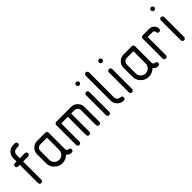

<svg xmlns="http://www.w3.org/2000/svg" viewBox="159 -1493 2411 2411"><g transform="rotate(-45 1364.5 -288.0)"><path d="M47.1 -411.8H76.5V-470.6Q76.5 -519.4 110.9 -553.8Q145.3 -588.2 194.1 -588.2H223.5Q235.9 -588.2 244.4 -579.7Q252.9 -571.2 252.9 -558.8Q252.9 -546.5 244.4 -537.9Q235.9 -529.4 223.5 -529.4H194.7Q170 -529.4 152.6 -512.4Q135.3 -495.3 135.3 -470.6V-411.8H223.5Q235.9 -411.8 244.4 -403.2Q252.9 -394.7 252.9 -382.4Q252.9 -370 244.4 -361.5Q235.9 -352.9 223.5 -352.9H135.3V-29.4Q135.3 -17.1 126.8 -8.5Q118.2 0 105.9 0Q93.5 0 85 -8.5Q76.5 -17.1 76.5 -29.4V-352.9H47.1Q34.7 -352.9 26.2 -361.5Q17.6 -370 17.6 -382.4Q17.6 -394.7 26.2 -403.2Q34.7 -411.8 47.1 -411.8Z M441.2 -411.8H588.2Q600.6 -411.8 609.1 -403.2Q617.6 -394.7 617.6 -382.4V-88.2Q617.6 -75.9 626.2 -67.4Q634.7 -58.8 647.1 -58.8Q659.4 -58.8 667.9 -50.3Q676.5 -41.8 676.5 -29.4Q676.5 -17.1 667.9 -8.5Q659.4 0 647.1 0Q604.1 0 577.6 -34.1Q533.5 11.8 470.6 11.8Q409.4 11.8 366.5 -31.2Q323.5 -74.1 323.5 -135.3V-294.1Q323.5 -342.4 358.2 -377.1Q392.9 -411.8 441.2 -411.8ZM441.2 -352.9Q417.1 -352.9 399.7 -335.6Q382.4 -318.2 382.4 -294.1V-135.3Q382.4 -98.8 408.2 -72.9Q434.1 -47.1 470.6 -47.1Q507.1 -47.1 532.9 -72.9Q558.8 -98.8 558.8 -135.3V-352.9Z M1105.9 -294.1Q1105.9 -318.2 1088.8 -335.6Q1071.8 -352.9 1047.1 -352.9H988.2V-29.4Q988.2 -17.1 979.7 -8.5Q971.2 0 958.8 0Q946.5 0 937.9 -8.5Q929.4 -17.1 929.4 -29.4V-352.9H811.8V-29.4Q811.8 -17.1 803.2 -8.5Q794.7 0 782.4 0Q770 0 761.5 -8.5Q752.9 -17.1 752.9 -29.4V-382.4Q752.9 -394.7 761.5 -403.2Q770 -411.8 782.4 -411.8H1047.1Q1095.3 -411.8 1130 -377.1Q1164.7 -342.4 1164.7 -294.1V-29.4Q1164.7 -17.1 1156.2 -8.5Q1147.6 0 1135.3 0Q1122.9 0 1114.4 -8.5Q1105.9 -17.1 1105.9 -29.4Z M1341.2 -382.4V-29.4Q1341.2 -17.1 1332.6 -8.5Q1324.1 0 1311.8 0Q1299.4 0 1290.9 -8.5Q1282.4 -17.1 1282.4 -29.4V-382.4Q1282.4 -394.7 1290.9 -403.2Q1299.4 -411.8 1311.8 -411.8Q1324.1 -411.8 1332.6 -403.2Q1341.2 -394.7 1341.2 -382.4ZM1290.9 -537.9Q1282.4 -546.5 1282.4 -558.8Q1282.4 -571.2 1290.9 -579.7Q1299.4 -588.2 1311.8 -588.2Q1324.1 -588.2 1332.6 -579.7Q1341.2 -571.2 1341.2 -558.8Q1341.2 -546.5 1332.6 -537.9Q1324.1 -529.4 1311.8 -529.4Q1299.4 -529.4 1290.9 -537.9Z M1570.6 -58.8Q1582.9 -58.8 1591.5 -50.3Q1600 -41.8 1600 -29.4Q1600 -17.1 1591.5 -8.5Q1582.9 0 1570.6 0Q1521.8 0 1487.4 -34.4Q1452.9 -68.8 1452.9 -117.6V-558.8Q1452.9 -571.2 1461.5 -579.7Q1470 -588.2 1482.4 -588.2Q1494.7 -588.2 1503.2 -579.7Q1511.8 -571.2 1511.8 -558.8V-117.6Q1511.8 -92.9 1528.8 -75.9Q1545.9 -58.8 1570.6 -58.8Z M1747.1 -382.4V-29.4Q1747.1 -17.1 1738.5 -8.5Q1730 0 1717.6 0Q1705.3 0 1696.8 -8.5Q1688.2 -17.1 1688.2 -29.4V-382.4Q1688.2 -394.7 1696.8 -403.2Q1705.3 -411.8 1717.6 -411.8Q1730 -411.8 1738.5 -403.2Q1747.1 -394.7 1747.1 -382.4ZM1696.8 -537.9Q1688.2 -546.5 1688.2 -558.8Q1688.2 -571.2 1696.8 -579.7Q1705.3 -588.2 1717.6 -588.2Q1730 -588.2 1738.5 -579.7Q1747.1 -571.2 1747.1 -558.8Q1747.1 -546.5 1738.5 -537.9Q1730 -529.4 1717.6 -529.4Q1705.3 -529.4 1696.8 -537.9Z M1976.5 -411.8H2123.5Q2135.9 -411.8 2144.4 -403.2Q2152.9 -394.7 2152.9 -382.4V-88.2Q2152.9 -75.9 2161.5 -67.4Q2170 -58.8 2182.4 -58.8Q2194.7 -58.8 2203.2 -50.3Q2211.8 -41.8 2211.8 -29.4Q2211.8 -17.1 2203.2 -8.5Q2194.7 0 2182.4 0Q2139.4 0 2112.9 -34.1Q2068.8 11.8 2005.9 11.8Q1944.7 11.8 1901.8 -31.2Q1858.8 -74.1 1858.8 -135.3V-294.1Q1858.8 -342.4 1893.5 -377.1Q1928.2 -411.8 1976.5 -411.8ZM1976.5 -352.9Q1952.4 -352.9 1935 -335.6Q1917.6 -318.2 1917.6 -294.1V-135.3Q1917.6 -98.8 1943.5 -72.9Q1969.4 -47.1 2005.9 -47.1Q2042.4 -47.1 2068.2 -72.9Q2094.1 -98.8 2094.1 -135.3V-352.9Z M2317.6 -411.8H2435.3Q2471.8 -411.8 2497.6 -385.9Q2523.5 -360 2523.5 -323.5Q2523.5 -311.2 2515 -302.6Q2506.5 -294.1 2494.1 -294.1Q2481.8 -294.1 2473.2 -302.6Q2464.7 -311.2 2464.7 -323.5Q2464.7 -335.9 2456.2 -344.4Q2447.6 -352.9 2435.3 -352.9H2347.1V-29.4Q2347.1 -17.1 2338.5 -8.5Q2330 0 2317.6 0Q2305.3 0 2296.8 -8.5Q2288.2 -17.1 2288.2 -29.4V-382.4Q2288.2 -394.7 2296.8 -403.2Q2305.3 -411.8 2317.6 -411.8Z M2670.6 -382.4V-29.4Q2670.6 -17.1 2662.1 -8.5Q2653.5 0 2641.2 0Q2628.8 0 2620.3 -8.5Q2611.8 -17.1 2611.8 -29.4V-382.4Q2611.8 -394.7 2620.3 -403.2Q2628.8 -411.8 2641.2 -411.8Q2653.5 -411.8 2662.1 -403.2Q2670.6 -394.7 2670.6 -382.4ZM2620.3 -537.9Q2611.8 -546.5 2611.8 -558.8Q2611.8 -571.2 2620.3 -579.7Q2628.8 -588.2 2641.2 -588.2Q2653.5 -588.2 2662.1 -579.7Q2670.6 -571.2 2670.6 -558.8Q2670.6 -546.5 2662.1 -537.9Q2653.5 -529.4 2641.2 -529.4Q2628.8 -529.4 2620.3 -537.9Z"/></g></svg>

Font: OpenGost Type B TT
Style: Regular
Weight: 400
Version: Version 0.3